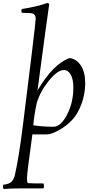

<svg xmlns="http://www.w3.org/2000/svg" viewBox="-73 -896 626 1280"><path d="M72 -811 69 -823 72 -836Q163 -849 243 -876Q251 -876 255 -867Q240 -768 177 -293Q284 -473 392 -509Q437 -503 466 -459Q495 -415 495 -343Q495 -271 471.5 -206.5Q448 -142 415.5 -105Q383 -68 344 -43Q278 0 237 0H143Q107 257 107 291Q107 325 115 325Q139 327 217 327Q220 335 220 345Q220 355 217 360H63Q-1 360 -49 364Q-53 357 -53 348L-52 336Q-11 331 4.5 315Q20 299 27 268Q54 146 80 -63L140 -549Q165 -756 165 -772Q165 -804 135 -808ZM353 -429Q310 -429 252 -357Q194 -285 172 -209Q155 -131 149 -61Q208 -51 284 -51Q332 -51 374 -131.5Q416 -212 416 -313Q416 -366 399 -397.5Q382 -429 353 -429Z"/></svg>

Font: Rosarivo
Style: Italic
Weight: 400
Version: Version 1.003